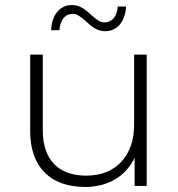

<svg xmlns="http://www.w3.org/2000/svg" viewBox="-20 -739 709 763"><path d="M100 -217C100 -74 182 4 318 4C410 4 480 -39 515 -112V0H563V-522H513V-244C513 -182 496 -133 462 -96C427 -59 381 -41 322 -41C213 -41 150 -104 150 -221V-522H100ZM183 -619H216C219 -659 238 -684 269 -684C286 -684 299 -674 322 -654C347 -630 369 -615 398 -615C446 -615 478 -654 481 -713H448C445 -674 426 -650 395 -650C378 -650 365 -660 342 -680C317 -704 295 -719 266 -719C217 -719 186 -679 183 -619Z"/></svg>

Font: Montserrat Light
Style: Regular
Weight: 300
Designer: Julieta Ulanovsky
Foundry: Julieta Ulanovsky
Version: Version 7.200